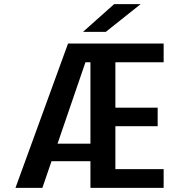

<svg xmlns="http://www.w3.org/2000/svg" viewBox="-20 -911 890 931"><path d="M418.5 0V-609H327L344 -700H773.5V-609H539.5V-389H744.5V-299H539.5V-91H773.5V0ZM214.5 -129.5 231.5 -214.5H462.5L449 -129.5ZM55 0 310 -700H425.5L185.5 0ZM493 -756.5H382.5L533.5 -891H662Z"/></svg>

Font: Trispace Thin Medium
Style: Regular
Weight: 500
Version: Version 1.210